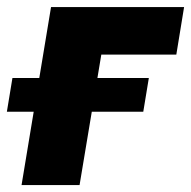

<svg xmlns="http://www.w3.org/2000/svg" viewBox="-58 -536 553 556"><path d="M475.1 -515.6 452.6 -377.9H235.4L172.4 0H4.4L89.8 -515.6ZM-38.1 -212.4 -22 -310.1H373L356.9 -212.4Z"/></svg>

Font: Inter Display ExtraBold
Style: Italic
Weight: 800
Italic angle: -9.39999°
Designer: Rasmus Andersson
Foundry: rsms
Version: Version 4.000;git-a52131595